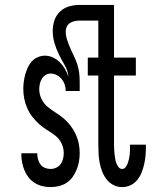

<svg xmlns="http://www.w3.org/2000/svg" viewBox="-20 -755 640 783"><path d="M186 8Q169 8 152.5 4Q136 0 121.5 -9Q107 -18 96.5 -31.5Q86 -45 79.5 -61Q73 -77 70 -93.5Q67 -110 67 -127V-130H132V-129Q132 -117 135 -105.5Q138 -94 145 -84.5Q152 -75 163 -70.5Q174 -66 186 -66Q198 -66 209 -71Q220 -76 227 -85.5Q234 -95 237 -107Q240 -119 240 -130Q240 -151 231 -170Q222 -189 206 -201.5Q190 -214 172.5 -224.5Q155 -235 140 -248.5Q125 -262 112.5 -278Q100 -294 91.5 -313Q83 -332 79 -352Q75 -372 75 -392Q75 -407 77 -422Q79 -437 83 -451.5Q87 -466 93.5 -480Q100 -494 109.5 -504.5Q119 -515 133.5 -521.5Q148 -528 163 -528Q180 -528 196 -520.5Q212 -513 224 -501Q236 -489 245 -473.5Q254 -458 259 -442Q257 -467 244 -489Q231 -511 220 -533.5Q209 -556 202 -580Q195 -604 195 -630Q195 -651 202 -672Q209 -693 225 -708Q241 -723 262 -729Q283 -735 305 -735H413V-671H305Q295 -671 285 -669Q275 -667 266 -661.5Q257 -656 252.5 -646.5Q248 -637 248 -627Q248 -609 254 -591.5Q260 -574 267 -557.5Q274 -541 282 -525Q290 -509 295.5 -492Q301 -475 303 -457Q305 -439 305 -421V-384H248Q248 -397 244 -409.5Q240 -422 232 -432Q224 -442 212 -448.5Q200 -455 186 -455Q175 -455 165.5 -449Q156 -443 150.5 -433.5Q145 -424 142.5 -413Q140 -402 140 -391Q140 -371 149 -352Q158 -333 173.5 -320Q189 -307 206 -296.5Q223 -286 238.5 -273Q254 -260 266.5 -244Q279 -228 288 -209Q297 -190 301 -170.5Q305 -151 305 -130Q305 -113 302 -96Q299 -79 292.5 -63Q286 -47 276 -33Q266 -19 251.5 -9.5Q237 0 220 4Q203 8 186 8ZM478 8Q459 8 442.5 -0.5Q426 -9 414.5 -24Q403 -39 396.5 -56Q390 -73 386.5 -91Q383 -109 382 -128Q381 -147 381 -165V-447H338V-520H381V-735H445V-520H534V-447H445V-165Q445 -156 445.5 -146.5Q446 -137 447 -127.5Q448 -118 449.5 -109Q451 -100 454 -91Q457 -82 463 -74Q469 -66 478 -66Q487 -66 492.5 -73.5Q498 -81 501 -89.5Q504 -98 506 -106.5Q508 -115 509 -124Q510 -133 510 -142Q510 -151 510 -160V-165H575V-156Q575 -138 573.5 -120.5Q572 -103 568 -85.5Q564 -68 557.5 -51.5Q551 -35 539.5 -21Q528 -7 512 0.5Q496 8 478 8Z"/></svg>

Font: Iosevka Fixed Extended
Style: Regular
Weight: 400
Width: 7
Monospace: yes
Designer: Belleve Invis
Foundry: Belleve Invis
Version: Version 24.1.1; ttfautohint (v1.8.4)